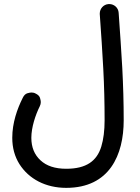

<svg xmlns="http://www.w3.org/2000/svg" viewBox="-20 -657 678 933"><path d="M39.6 12.7C39.6 61 51.3 103.5 74.2 140.1C120.6 213.4 202.6 255.9 301.8 255.9C512.7 255.9 581.1 95.2 581.1 -72.3C581.1 -157.7 578.6 -242.7 574.2 -326.7C569.3 -410.2 563.5 -499.5 556.6 -594.7C555.2 -620.1 533.7 -637.2 511.7 -637.2H507.8C482.4 -635.7 464.8 -614.3 464.8 -591.3V-588.4C471.7 -493.2 477.5 -404.3 481.9 -321.8C486.3 -239.3 488.3 -155.8 488.3 -72.3C488.3 -22.5 482.9 20 472.2 55.2C450.7 125.5 399.4 163.1 301.8 163.1C247.6 163.1 206.1 149.4 176.8 122.1C147 94.7 132.3 58.1 132.3 12.7C132.3 -38.1 152.3 -98.6 173.3 -140.6C176.8 -147.5 178.2 -154.3 178.2 -161.1C178.2 -166 176.8 -172.9 174.3 -181.6C171.4 -190.4 164.1 -197.3 152.8 -202.6C146.5 -206.1 139.6 -207.5 132.8 -207.5C127.9 -207.5 121.1 -206.1 112.3 -203.6C103.5 -200.7 96.2 -193.4 90.8 -182.1C63.5 -127.9 39.6 -60.1 39.6 12.7Z"/></svg>

Font: Mikhak Medium
Style: Regular
Weight: 500
Designer: Amin Abedi
Version: Version 3.2